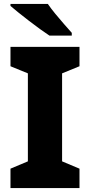

<svg xmlns="http://www.w3.org/2000/svg" viewBox="-20 -951 455 971"><path d="M382 0H33V-98L121 -135V-580L33 -616V-714H382V-616L294 -580V-135L382 -98ZM222 -931Q237 -909 259.5 -881.5Q282 -854 304.5 -828.5Q327 -803 343 -785V-771H230Q210 -784 183 -803.5Q156 -823 127.5 -845Q99 -867 74 -887Q49 -907 33 -921V-931Z"/></svg>

Font: Noto Kufi Arabic ExtraBold
Style: Regular
Weight: 800
Designer: Monotype Design Team, David Williams, Khaled Hosny
Foundry: Google LLC
Version: Version 2.109; ttfautohint (v1.8.4.7-5d5b)